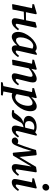

<svg xmlns="http://www.w3.org/2000/svg" viewBox="1422 -2208 1021 3904"><g transform="rotate(90 1932.0 -256.5)"><path d="M420 14C497 14 554 -50 597 -113L569 -133C532 -88 507 -66 484 -66C473 -66 464 -73 464 -87C464 -98 468 -116 472 -137L546 -481L530 -494L431 -467C421 -410 410 -353 398 -297L393 -275L228 -274L246 -356L271 -481L255 -494L68 -440L63 -406L147 -397L64 -2L76 8L174 0C187 -72 200 -141 215 -212L219 -230L385 -236L362 -126C355 -90 351 -65 351 -45C351 -6 378 14 420 14Z M740 -161C740 -241 775 -330 822 -377C853 -407 885 -423 912 -423C932 -423 951 -416 969 -407L913 -146C864 -94 828 -72 797 -72C762 -72 740 -99 740 -161ZM969 14C1040 14 1104 -53 1142 -114L1115 -134C1082 -92 1052 -66 1030 -66C1018 -66 1009 -73 1009 -87C1009 -98 1012 -116 1017 -137L1097 -488L1080 -499L1019 -464C999 -482 978 -493 952 -493C814 -493 629 -290 629 -114C629 -22 678 14 729 14C783 14 848 -30 904 -94C903 -83 902 -72 902 -60C902 -10 930 14 969 14Z M1303 0C1316 -72 1329 -141 1344 -212L1370 -332C1430 -384 1479 -409 1511 -409C1530 -409 1542 -398 1542 -370C1542 -351 1535 -321 1527 -289L1487 -126C1478 -90 1471 -65 1471 -39C1471 -6 1494 14 1533 14C1610 14 1677 -50 1716 -113L1689 -133C1655 -90 1624 -66 1603 -66C1592 -66 1585 -73 1585 -86C1585 -96 1590 -114 1596 -137L1642 -324C1650 -356 1657 -387 1657 -417C1657 -468 1629 -493 1587 -493C1524 -493 1447 -447 1380 -383L1400 -481L1384 -494L1197 -440L1192 -406L1276 -397L1193 -2L1205 8Z M1650 234H1915L1923 197L1840 185C1849 134 1859 79 1875 3C1890 11 1907 14 1925 14C2074 14 2242 -185 2242 -363C2242 -460 2198 -493 2144 -493C2087 -493 2014 -450 1956 -382L1977 -481L1961 -494L1774 -440L1769 -406L1853 -397L1731 185L1658 197ZM2073 -409C2111 -409 2132 -381 2132 -318C2132 -254 2109 -179 2074 -130C2041 -82 2003 -57 1959 -57C1937 -57 1915 -66 1894 -84L1946 -332C1993 -379 2038 -409 2073 -409Z M2442 -332C2442 -411 2505 -445 2570 -445C2591 -445 2605 -441 2618 -436C2608 -388 2597 -339 2584 -291L2576 -259C2561 -256 2546 -254 2529 -254C2469 -254 2442 -284 2442 -332ZM2216 2C2232 9 2270 14 2298 14C2345 14 2383 -1 2397 -34C2420 -80 2443 -122 2465 -160C2484 -194 2507 -210 2542 -219L2568 -225L2545 -130C2535 -88 2534 -73 2534 -53C2534 -10 2559 14 2599 14C2676 14 2734 -50 2776 -113L2749 -133C2711 -88 2687 -66 2664 -66C2653 -66 2644 -73 2644 -87C2644 -98 2646 -111 2653 -137L2740 -487L2715 -497L2671 -463C2637 -481 2604 -491 2560 -491C2420 -491 2338 -410 2337 -329C2337 -270 2376 -226 2484 -225C2436 -210 2401 -194 2370 -163C2339 -131 2310 -92 2272 -36L2224 -31Z M2845 14C2879 14 2908 -4 2930 -50C2950 -92 2975 -155 2998 -221C3017 -277 3034 -333 3050 -387L3086 -14L3100 -5L3145 -14C3220 -136 3293 -260 3366 -384L3325 -133C3319 -98 3317 -78 3317 -53C3317 -11 3346 14 3383 14C3458 14 3513 -50 3556 -113L3529 -133C3491 -88 3467 -66 3444 -66C3434 -66 3424 -73 3424 -87C3424 -99 3429 -117 3432 -141L3485 -481L3469 -494L3373 -479C3306 -366 3240 -253 3172 -141L3137 -481L3120 -493L3031 -479C3009 -403 2983 -322 2953 -236C2933 -180 2918 -139 2903 -103C2885 -112 2868 -117 2852 -117C2819 -117 2787 -97 2776 -60C2776 -6 2808 14 2845 14Z M3620 -45C3620 -6 3648 14 3685 14C3764 14 3821 -50 3864 -113L3836 -133C3799 -88 3773 -66 3752 -66C3742 -66 3733 -73 3733 -87C3733 -98 3736 -116 3741 -137L3814 -482L3799 -494L3609 -440L3604 -406L3688 -397L3632 -130C3625 -95 3620 -65 3620 -45ZM3784 -608C3822 -608 3856 -642 3856 -682C3856 -721 3830 -747 3793 -747C3755 -747 3720 -714 3720 -673C3720 -633 3749 -608 3784 -608Z"/></g></svg>

Font: Source Serif Pro Semibold
Style: Italic
Weight: 600
Italic angle: -12°
Designer: Frank Grießhammer
Foundry: Adobe Systems Incorporated
Version: Version 3.001;hotconv 1.0.111;makeotfexe 2.5.65597